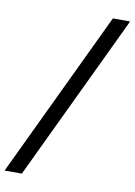

<svg xmlns="http://www.w3.org/2000/svg" viewBox="-183 -871 691 986"><g transform="rotate(10 163.0 -378.0)"><path d="M324 -811H414L2 55H-88Z"/></g></svg>

Font: Krub SemiBold
Style: Italic
Weight: 600
Italic angle: -8°
Designer: Ekaluck Peanpanawate
Foundry: Cadson Demak Co.,Ltd.
Version: Version 1.000; ttfautohint (v1.6)